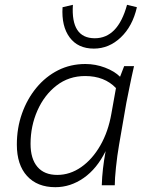

<svg xmlns="http://www.w3.org/2000/svg" viewBox="-20 -770 607 798"><path d="M210 8Q135 8 92.5 -38.5Q50 -85 50 -169Q50 -238 71.5 -298.5Q93 -359 131.5 -405.5Q170 -452 221.5 -478Q273 -504 335 -504Q377 -504 416.5 -489Q456 -474 479 -451L496 -495H537Q526 -447 518.5 -409Q511 -371 505 -342L475 -169Q467 -123 462 -74.5Q457 -26 457 0H403Q404 -34 408 -69Q412 -104 419 -142Q383 -69 328 -30.5Q273 8 210 8ZM218 -43Q271 -43 317.5 -75.5Q364 -108 397 -165.5Q430 -223 443 -298L462 -404Q414 -454 334 -454Q266 -454 215 -414.5Q164 -375 135.5 -310.5Q107 -246 107 -172Q107 -110 135.5 -76.5Q164 -43 218 -43ZM508 -750 549 -740Q531 -661 482 -614.5Q433 -568 370 -568Q304 -568 269.5 -614.5Q235 -661 240 -740L283 -750Q274 -611 374 -611Q470 -611 508 -750Z"/></svg>

Font: Livvic Light
Style: Italic
Weight: 300
Italic angle: -10°
Designer: Jacques Le Bailly, Baron von Fonthausen
Version: Version 1.001; ttfautohint (v1.8.2)